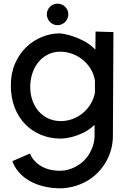

<svg xmlns="http://www.w3.org/2000/svg" viewBox="-20 -713 700 1029"><path d="M587.9 -541 585 20Q584.5 51.8 576.7 83.3Q568.8 114.7 553.5 144.3Q538.1 173.8 515.4 200Q492.7 226.1 463.1 246.3Q433.6 266.6 397 279.5Q360.4 292.5 316.9 295.9Q257.8 297.9 205.6 283.7Q183.1 277.8 159.9 267.6Q136.7 257.3 115.2 241.5Q93.8 225.6 75.7 203.4Q57.6 181.2 45.9 150.9L140.1 109.9Q149.4 130.9 162.6 146Q175.8 161.1 190.9 171.4Q206.1 181.6 221.9 188Q237.8 194.3 252.9 197.3Q288.6 205.1 328.1 200.2Q362.3 193.4 387.5 179.2Q412.6 165 430.2 147.7Q447.8 130.4 458.7 111.1Q469.7 91.8 476.1 74.2Q482.4 56.6 484.6 42.2Q486.8 27.8 486.8 20V-43.9Q457.5 -16.1 426 -1.2Q394.5 13.7 367.7 20.5Q336.4 28.8 306.2 29.8Q249.5 29.8 200.7 10Q151.9 -9.8 115.7 -46.6Q79.6 -83.5 58.8 -136.2Q38.1 -189 38.1 -254.9Q38.1 -321.3 61 -373.3Q84 -425.3 121.3 -460.9Q158.7 -496.6 205.8 -515.4Q252.9 -534.2 300.8 -534.2Q334 -530.3 367.7 -519.5Q396.5 -510.3 429.7 -493.2Q462.9 -476.1 491.2 -446.8L492.2 -543.9ZM306.2 -64Q338.4 -64 368.7 -75.2Q398.9 -86.4 423.6 -106.7Q448.2 -127 465.3 -155Q482.4 -183.1 488.8 -216.8V-280.8Q483.4 -315.4 465.8 -344Q448.2 -372.6 422.9 -393.1Q397.5 -413.6 366.5 -424.8Q335.4 -436 303.2 -436Q268.1 -436 238.3 -421.6Q208.5 -407.2 187.3 -381.8Q166 -356.4 154.1 -321.8Q142.1 -287.1 142.1 -247.1Q142.1 -207 154.3 -173.3Q166.5 -139.6 188.2 -115.5Q210 -91.3 240 -77.6Q270 -64 306.2 -64ZM346.2 -636.2Q346.2 -624.5 341.6 -613.8Q336.9 -603 329.1 -595.2Q321.3 -587.4 310.5 -582.8Q299.8 -578.1 288.1 -578.1Q276.4 -578.1 265.9 -582.8Q255.4 -587.4 247.8 -595.2Q240.2 -603 235.6 -613.8Q231 -624.5 231 -636.2Q231 -648.4 235.6 -658.7Q240.2 -668.9 247.8 -676.8Q255.4 -684.6 265.9 -689Q276.4 -693.4 288.1 -693.4Q299.8 -693.4 310.5 -689Q321.3 -684.6 329.1 -676.8Q336.9 -668.9 341.6 -658.7Q346.2 -648.4 346.2 -636.2Z"/></svg>

Font: McLaren
Style: Regular
Weight: 400
Designer: Astigmatic (AOETI)
Foundry: Astigmatic (AOETI)
Version: Version 1.000